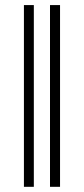

<svg xmlns="http://www.w3.org/2000/svg" viewBox="-20 -718 327 748"><path d="M213.9 9.8H174.8V-698.2H213.9ZM111.8 9.8H73.2V-698.2H111.8Z"/></svg>

Font: Linux Libertine Capitals
Style: Small Caps
Weight: 400
Designer: Philipp H. Poll
Foundry: Philipp H. Poll
Version: Version 5.1.3